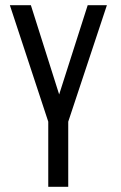

<svg xmlns="http://www.w3.org/2000/svg" viewBox="-20 -720 466 740"><path d="M166 -251V0H243V-251L392 -700H318L208 -356L99 -700H18Z"/></svg>

Font: Bebas Neue Regular two
Style: Regular2
Weight: 400
Designer: Ryoichi Tsunekawa & LGV (GE)
Foundry: Free Software Foundation, Inc.
Version: Version 1.003 August 13, 2016